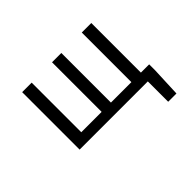

<svg xmlns="http://www.w3.org/2000/svg" viewBox="-142 -817 1283 1283"><g transform="rotate(-45 500.0 -175.5)"><path d="M822.3 -74.2H900.4V-16.6L891.6 192.4H813.5V0H168.9V-543H258.8V-74.2H451.2V-543H539.1V-74.2H732.4V-543H822.3Z"/></g></svg>

Font: Gen Shin Gothic Monospace Regular
Style: Regular
Weight: 400
Designer: [Source Han Sans]
Ryoko NISHIZUKA  (kana & ideographs); Paul D. Hunt (Latin, Greek & Cyrillic); Wenlong ZHANG  (bopomofo
Version: Version 1.002.20150607